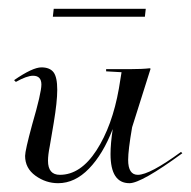

<svg xmlns="http://www.w3.org/2000/svg" viewBox="-20 -412 434 436"><path d="M102 -392H311L309 -374H100ZM280 -123Q271 -71 271 -49Q271 -15 293 -15Q320 -15 391 -67L394 -64Q301 4 274 4Q231 4 231 -62Q231 -86 236 -119Q214 -62 182 -29Q150 4 112 4Q84 4 60.5 -13Q37 -30 37 -58Q37 -70 53 -129Q74 -201 74 -220Q74 -240 55 -240Q41 -240 16 -226L12 -230Q54 -259 74 -259Q93 -259 101.5 -248Q110 -237 110 -208Q110 -181 102 -133L93 -80Q89 -60 89 -47Q89 -15 116 -15Q163 -15 199 -70.5Q235 -126 250 -211L256 -248L221 -250V-255H276Q303 -255 320 -257L322 -256Z"/></svg>

Font: Kleymissky
Style: Regular
Weight: 500
Italic angle: -8°
Designer: gluk
Foundry: gluk
Version: Version 0.283